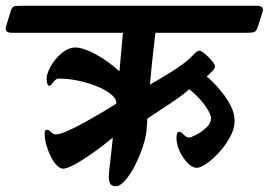

<svg xmlns="http://www.w3.org/2000/svg" viewBox="-86 -626 934 667"><path d="M-65 -534 -49 -587Q-44 -604 -33 -605Q-22 -606 0 -606H805Q833 -606 826 -584L809 -531Q804 -515 793 -513.5Q782 -512 760 -512H454Q451 -486 445.5 -439Q440 -392 435 -332Q447 -339 467.5 -351Q488 -363 510 -377Q532 -391 550 -404Q568 -417 575 -425Q583 -433 591.5 -441.5Q600 -450 606 -450Q613 -450 626 -439Q639 -428 650 -415Q661 -402 661 -395Q661 -389 651 -378.5Q641 -368 632 -360Q637 -357 652 -342.5Q667 -328 685 -305.5Q703 -283 716 -257.5Q729 -232 729 -206Q729 -179 713.5 -150.5Q698 -122 676 -97.5Q654 -73 632 -58Q610 -43 598 -43Q582 -43 565.5 -60Q549 -77 538 -101Q527 -125 527 -147Q527 -155 529 -161.5Q531 -168 536 -168Q543 -168 552 -158.5Q561 -149 570 -148Q576 -148 595 -157.5Q614 -167 630.5 -182.5Q647 -198 647 -214Q647 -226 636 -244.5Q625 -263 607.5 -282.5Q590 -302 571 -316Q558 -303 531.5 -284.5Q505 -266 476.5 -247.5Q448 -229 426 -214L423 -174Q421 -149 410 -116Q399 -83 383 -51.5Q367 -20 349 0.5Q331 21 316 21Q301 21 296 10.5Q291 0 292 -17.5Q293 -35 296 -56Q298 -72 300.5 -96Q303 -120 306 -148Q270 -118 235 -93.5Q200 -69 173 -54.5Q146 -40 133 -40Q123 -40 111.5 -51.5Q100 -63 90.5 -82Q81 -101 75 -122.5Q69 -144 69 -163Q69 -167 70.5 -171Q72 -175 76 -175Q85 -175 91.5 -167Q98 -159 108 -159Q121 -159 149.5 -171.5Q178 -184 211 -202.5Q244 -221 273.5 -238.5Q303 -256 318 -266Q320 -281 302 -296.5Q284 -312 254.5 -324.5Q225 -337 189 -345Q153 -353 118 -353Q111 -353 105 -347Q99 -341 94.5 -334.5Q90 -328 85 -328Q80 -328 78 -337Q76 -346 76 -352Q76 -366 84.5 -384.5Q93 -403 107.5 -420.5Q122 -438 139.5 -449.5Q157 -461 175 -461Q203 -461 246.5 -437.5Q290 -414 329 -378L341 -512H-44Q-72 -512 -65 -534Z"/></svg>

Font: Alkatra
Style: Regular
Weight: 400
Designer: Suman Bhandary
Version: Version 1.100;gftools[0.9.22]